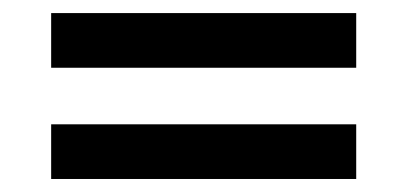

<svg xmlns="http://www.w3.org/2000/svg" viewBox="-20 -503 626 295"><path d="M58.6 -312H527.3V-228H58.6ZM58.6 -482.9H527.3V-398.9H58.6Z"/></svg>

Font: Lesson One Medium
Style: Regular
Weight: 500
Designer: But Ko, Victor Gaultney, Annie Olsen, Julie Remington, Don Collingsworth, Eric Hays, Becca Hirsbrunner
Version: Version 1.100